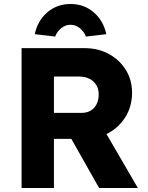

<svg xmlns="http://www.w3.org/2000/svg" viewBox="-20 -941 742 961"><path d="M88 0V-700H403Q471 -700 524.5 -671Q578 -642 609.5 -591.5Q641 -541 641 -477Q641 -407 606 -352.5Q571 -298 513 -270L670 0H476L337 -246H250V0ZM250 -376H388Q428 -376 451 -401.5Q474 -427 474 -468Q474 -509 447 -533.5Q420 -558 373 -558H250ZM256 -758 154 -770Q168 -837 216.5 -879Q265 -921 333 -921Q401 -921 449.5 -879Q498 -837 512 -770L410 -758Q400 -784 379 -800.5Q358 -817 333 -817Q308 -817 287 -800.5Q266 -784 256 -758Z"/></svg>

Font: Lexend Deca
Style: Bold
Weight: 700
Designer: Bonnie Shaver-Troup, Thomas Jockin
Foundry: Lexend
Version: Version 1.008; ttfautohint (v1.8.4.7-5d5b)